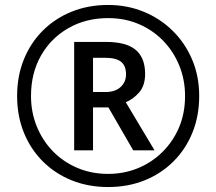

<svg xmlns="http://www.w3.org/2000/svg" viewBox="-20 -744 872 774"><path d="M416 10Q336 10 269 -17Q202 -44 152.5 -93.5Q103 -143 76 -210Q49 -277 49 -357Q49 -437 76 -504Q103 -571 152.5 -620.5Q202 -670 269 -697Q336 -724 416 -724Q492 -724 558.5 -697Q625 -670 675.5 -620.5Q726 -571 754.5 -504Q783 -437 783 -357Q783 -277 756 -210Q729 -143 679.5 -93.5Q630 -44 563 -17Q496 10 416 10ZM416 -43Q480 -43 536 -66Q592 -89 635 -131.5Q678 -174 702 -231Q726 -288 726 -357Q726 -422 703 -479Q680 -536 638.5 -579Q597 -622 540.5 -646.5Q484 -671 416 -671Q326 -671 255.5 -630.5Q185 -590 145 -519.5Q105 -449 105 -357Q105 -292 128 -235Q151 -178 192.5 -135Q234 -92 291 -67.5Q348 -43 416 -43ZM279 -138V-575H407Q489 -575 527 -543Q565 -511 565 -446Q565 -399 541 -371.5Q517 -344 487 -332L603 -138H517L417 -311H355V-138ZM405 -373Q444 -373 466 -393Q488 -413 488 -444Q488 -479 468 -495Q448 -511 404 -511H355V-373Z"/></svg>

Font: Noto Sans Tifinagh Ghat
Style: Regular
Weight: 400
Designer: JamraPatel
Foundry: JamraPatel LLC
Version: Version 2.006; ttfautohint (v1.8.4.7-5d5b)